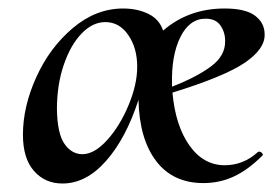

<svg xmlns="http://www.w3.org/2000/svg" viewBox="-20 -419 658 452"><path d="M590 -62Q594 -62 597 -58.5Q600 -55 598 -53Q564 -19 530.5 -3.5Q497 12 459 12Q387 12 347.5 -40Q308 -92 306 -184Q277 -94 230 -40.5Q183 13 127 13Q86 13 60 -16.5Q34 -46 34 -102Q34 -168 65.5 -237.5Q97 -307 151.5 -353Q206 -399 270 -399Q303 -399 329 -386.5Q355 -374 364 -347Q424 -399 509 -399Q558 -399 580.5 -382Q603 -365 603 -338Q604 -304 556.5 -271.5Q509 -239 386 -201Q393 -123 426 -76.5Q459 -30 509 -30Q553 -30 587 -61Q588 -62 590 -62ZM385 -219V-215Q442 -237 476.5 -262.5Q511 -288 510 -323Q510 -343 499 -359Q488 -375 464 -375Q426 -375 404.5 -331.5Q383 -288 385 -219ZM228 -367Q198 -367 172 -340Q146 -313 130 -266Q114 -219 114 -162Q115 -104 132 -80Q149 -56 174 -56Q202 -56 232 -89Q262 -122 282.5 -171Q303 -220 303 -262Q303 -306 282 -336.5Q261 -367 228 -367Z"/></svg>

Font: Cormorant Upright SemiBold
Style: Regular
Weight: 600
Designer: Christian Thalmann (Catharsis Fonts)
Foundry: Catharsis Fonts
Version: Version 3.302